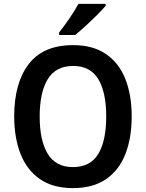

<svg xmlns="http://www.w3.org/2000/svg" viewBox="-20 -957 750 987"><path d="M657 -358Q657 -248 624.5 -165Q592 -82 525 -36Q458 10 355 10Q252 10 185 -36.5Q118 -83 85.5 -166Q53 -249 53 -359Q53 -530 127.5 -627.5Q202 -725 356 -725Q458 -725 525 -679Q592 -633 624.5 -550.5Q657 -468 657 -358ZM184 -358Q184 -234 225.5 -166Q267 -98 355 -98Q444 -98 485 -165.5Q526 -233 526 -358Q526 -483 485 -550.5Q444 -618 356 -618Q267 -618 225.5 -550Q184 -482 184 -358ZM523 -927Q507 -908 479 -880Q451 -852 420.5 -824Q390 -796 366 -777H284V-790Q309 -822 337 -862.5Q365 -903 383 -937H523Z"/></svg>

Font: Noto Sans Khmer UI SemiCondensed SemiBold
Style: Regular
Weight: 600
Width: 4
Designer: Danh Hong and the Monotype Design Team
Foundry: Monotype Imaging Inc.
Version: Version 2.002; ttfautohint (v1.8.4.7-5d5b)